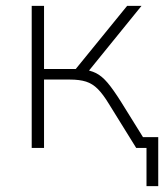

<svg xmlns="http://www.w3.org/2000/svg" viewBox="-20 -504 571 654"><path d="M479 130V0H444V-37H519V130ZM88 0V-484H130V-269H238L413 -484H462L277 -256L258 -268Q287 -265 307 -255Q327 -245 346.5 -222Q366 -199 393 -156L490 0H444L351 -150Q331 -183 313 -201Q295 -219 273 -226Q251 -233 218 -233H130V0Z"/></svg>

Font: Nunito Sans 12pt ExtraLight
Style: Regular
Weight: 200
Designer: Vernon Adams
Foundry: Vernon Adams
Version: Version 3.101;gftools[0.9.27]